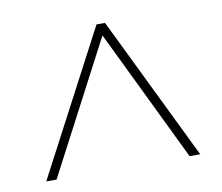

<svg xmlns="http://www.w3.org/2000/svg" viewBox="-54 -781 615 533"><g transform="rotate(-10 253.0 -514.5)"><path d="M36 -312 249 -717H273L470 -312H440L260 -684L65 -312Z"/></g></svg>

Font: Noto Sans Thai SemCond Thin
Style: Regular
Weight: 100
Width: 4
Designer: Monotype Design Team
Foundry: Monotype Imaging Inc.
Version: Version 2.002; ttfautohint (v1.8.4.7-5d5b)